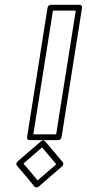

<svg xmlns="http://www.w3.org/2000/svg" viewBox="-20 -782 372 824"><path d="M207.2 -736.5H305.2L221 -205.5H123ZM198.6 -761.5C193.2 -761.5 185.3 -756.6 184.1 -749L96.1 -193C95.2 -187.6 99 -180.5 106.6 -180.5H229.6C235 -180.5 242.9 -185.4 244.1 -193L332.1 -749C333 -754.4 329.2 -761.5 321.6 -761.5ZM80.5 -80.1 160.7 -149.3 221.5 -77 141.4 -7.8C121.2 -32.6 100.5 -57.2 80.5 -80.1ZM55.2 -88.8C49.3 -83.8 48.5 -75.7 52.6 -71C78.3 -41.6 103.5 -11.8 128 18.7C132.2 23.9 140.4 23.6 145.9 18.8L246.6 -68.2C251 -72 253.9 -80.5 249.4 -85.8L173.7 -175.8C170.5 -179.6 162.2 -181.2 156 -175.8Z"/></svg>

Font: Tape
Style: Regular
Weight: 500
Foundry: Cannot Into Space Fonts
Version: Version 0.97